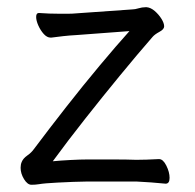

<svg xmlns="http://www.w3.org/2000/svg" viewBox="-20 -501 540 531"><path d="M420 -61Q431 -61 440 -43Q449 -25 449 -9Q449 7 438 7Q418 5 398 3.5Q378 2 357 1H222Q206 1 182.5 2Q159 3 138.5 4Q118 5 108 6Q96 7 87 8.5Q78 10 67 10Q56 10 46.5 -5.5Q37 -21 37 -37Q37 -46 40 -53Q44 -63 55.5 -71Q67 -79 74 -89Q116 -145 163 -205Q210 -265 256 -320Q302 -375 338 -415L191 -404Q172 -403 154.5 -401Q137 -399 122 -397H120Q110 -397 101 -407Q92 -417 86 -430.5Q80 -444 80 -454Q80 -465 87 -465H89Q102 -464 116 -463.5Q130 -463 144 -463Q156 -463 168 -463Q180 -463 190 -464L346 -475Q353 -475 363 -478Q373 -481 382 -481H386Q397 -480 408 -470.5Q419 -461 426.5 -449Q434 -437 434 -428Q434 -420 421 -413Q408 -406 402 -399Q361 -352 312.5 -293Q264 -234 215.5 -172.5Q167 -111 126 -55Q146 -57 174.5 -58.5Q203 -60 222 -60Q251 -60 291 -60Q331 -60 357 -59Q368 -59 385.5 -59.5Q403 -60 419 -61Z"/></svg>

Font: Moon Stars Kai HW
Style: Regular
Weight: 400
Designer: GuiWonder
Version: Version 1.101